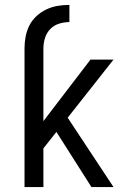

<svg xmlns="http://www.w3.org/2000/svg" viewBox="-20 -763 540 783"><path d="M80 -566Q80 -590 84.5 -614Q89 -638 100 -659.5Q111 -681 129 -697.5Q147 -714 169 -724.5Q191 -735 215 -739Q239 -743 263 -743V-673Q242 -673 221 -666.5Q200 -660 185 -644.5Q170 -629 163.5 -608Q157 -587 157 -566ZM80 0V-566H157V-269L349 -520H443L256 -283L443 0H353L210 -225L157 -158V0Z"/></svg>

Font: Iosevka Custom
Style: Regular
Weight: 400
Monospace: yes
Designer: Belleve Invis
Foundry: Belleve Invis
Version: Version 32.5.0; ttfautohint (v1.8.4)